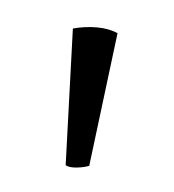

<svg xmlns="http://www.w3.org/2000/svg" viewBox="-38 -107 226 249"><g transform="rotate(-10 75.5 17.5)"><path d="M62 107Q56 108 46 106.5Q36 105 32 101L72 -72Q88 -72 103 -68Q118 -64 128 -56Z"/></g></svg>

Font: Arima Thin Light
Style: Regular
Weight: 300
Version: Version 1.100